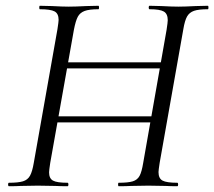

<svg xmlns="http://www.w3.org/2000/svg" viewBox="-20 -645 742 665"><path d="M11 -12Q43 -12 59.5 -17Q76 -22 84 -36.5Q92 -51 97 -81L179 -544Q183 -570 183 -576Q183 -598 169 -605.5Q155 -613 118 -613Q116 -613 116 -619Q116 -625 118 -625L160 -624Q196 -622 218 -622Q241 -622 279 -624L321 -625Q323 -625 323 -619Q323 -613 321 -613Q289 -613 273 -607Q257 -601 249.5 -587Q242 -573 236 -542L154 -81Q150 -55 150 -48Q150 -27 163.5 -19.5Q177 -12 214 -12Q217 -12 217 -6Q217 0 214 0Q188 0 172 -1L111 -2L52 -1Q37 0 11 0Q8 0 8 -6Q8 -12 11 -12ZM156 -242H539L536 -221H153ZM175 -429H557L555 -408H171ZM391 -12Q424 -12 440 -17Q456 -22 463.5 -36Q471 -50 476 -81L557 -542Q561 -568 561 -575Q561 -597 547.5 -605Q534 -613 498 -613Q495 -613 495 -619Q495 -625 498 -625L539 -624Q575 -622 598 -622Q620 -622 658 -624L700 -625Q702 -625 702 -619Q702 -613 700 -613Q668 -613 652 -607.5Q636 -602 628 -588Q620 -574 615 -544L533 -81Q529 -55 529 -49Q529 -27 543 -19.5Q557 -12 594 -12Q597 -12 597 -6Q597 0 594 0Q569 0 554 -1L494 -2L434 -1Q418 0 391 0Q389 0 389 -6Q389 -12 391 -12Z"/></svg>

Font: Cormorant Infant
Style: Italic
Weight: 400
Italic angle: -10°
Designer: Christian Thalmann (Catharsis Fonts)
Foundry: Catharsis Fonts
Version: Version 4.000